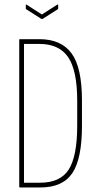

<svg xmlns="http://www.w3.org/2000/svg" viewBox="-20 -828 432 848"><path d="M68 0Q65 0 65 -4V-651Q65 -655 67 -655H154Q250 -655 296 -592.5Q342 -530 342 -384V-272Q342 -127 299.5 -63.5Q257 0 158 0ZM86 -21H157Q247 -21 284 -80Q321 -139 321 -273V-383Q321 -517 281 -575.5Q241 -634 154 -634H86ZM162 -745 96 -787Q94 -788 94 -792V-806Q94 -810 98 -807L165 -764L232 -807Q237 -810 237 -806V-792Q237 -788 235 -787L169 -745Q165 -743 162 -745Z"/></svg>

Font: Sofia Sans Extra Condensed Thin
Style: Regular
Weight: 250
Version: Version 4.100